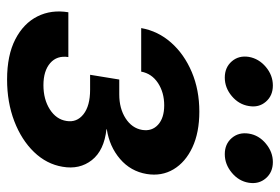

<svg xmlns="http://www.w3.org/2000/svg" viewBox="-142 -628 779 534"><g transform="rotate(90 247.0 -361.5)"><path d="M201.7 7.8Q134.3 7.8 89.8 -15.1Q45.4 -38.1 26.1 -76.7Q6.8 -115.2 14.6 -162.6H139.2Q134.3 -130.9 156 -112.1Q177.7 -93.3 217.3 -93.3Q256.8 -93.3 284.7 -111.1Q312.5 -128.9 316.9 -157.2Q321.8 -186 298.3 -204.6Q274.9 -223.1 230 -223.1H188.5L201.7 -304.2H243.2Q282.2 -304.2 309.6 -321.8Q336.9 -339.4 341.8 -367.7Q346.2 -395 327.4 -412.1Q308.6 -429.2 273.4 -429.2Q237.8 -429.2 211.4 -411.9Q185.1 -394.5 179.7 -365.2H58.6Q66.9 -412.1 99.1 -448.5Q131.3 -484.9 180.9 -505.9Q230.5 -526.9 291 -526.9Q349.1 -526.9 390.4 -507.6Q431.6 -488.3 451.4 -455.1Q471.2 -421.9 464.4 -380.4Q457 -335.9 422.6 -306.4Q388.2 -276.9 339.8 -269.5V-268.6Q398.9 -262.2 425.8 -228Q452.6 -193.8 444.3 -146.5Q437 -102.1 403.3 -67.1Q369.6 -32.2 317.4 -12.2Q265.1 7.8 201.7 7.8ZM196.3 -597.7Q168 -597.7 151.1 -617.2Q134.3 -636.7 138.7 -664.6Q143.6 -692.4 166.7 -711.9Q189.9 -731.4 218.3 -731.4Q246.6 -731.4 263.4 -711.9Q280.3 -692.4 275.4 -664.6Q271 -636.7 247.8 -617.2Q224.6 -597.7 196.3 -597.7ZM409.2 -597.7Q380.9 -597.7 364.3 -617.2Q347.7 -636.7 352.1 -664.6Q356.4 -692.4 379.9 -711.9Q403.3 -731.4 431.2 -731.4Q459.5 -731.4 476.3 -711.9Q493.2 -692.4 488.8 -664.6Q484.4 -636.7 460.9 -617.2Q437.5 -597.7 409.2 -597.7Z"/></g></svg>

Font: Inter Display Semi Bold
Style: Italic
Weight: 600
Italic angle: -9.39999°
Designer: Rasmus Andersson
Foundry: rsms
Version: Version 4.000;git-4fc901f